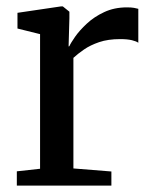

<svg xmlns="http://www.w3.org/2000/svg" viewBox="-20 -579 474 599"><path d="M32.5 0V-44.5L105 -52.5V-472.5L34.5 -490V-539L170 -559H176L196.5 -542.5V-522L194 -434L196.5 -435Q200.5 -444.5 214.2 -464.2Q228 -484 250.8 -505.2Q273.5 -526.5 305 -541.2Q336.5 -556 376 -556Q390 -556 398 -554.5Q406 -553 411.5 -551.5V-445.5Q406 -450 391.8 -453.5Q377.5 -457 355 -457Q317 -457 289.2 -447.5Q261.5 -438 242 -424.5Q222.5 -411 209 -398.5V-53.5L327.5 -44V0Z"/></svg>

Font: Merriweather 36pt
Style: Regular
Weight: 400
Designer: Eben Sorkin
Foundry: Eben Sorkin
Version: Version 2.100